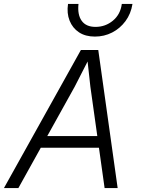

<svg xmlns="http://www.w3.org/2000/svg" viewBox="-41 -951 711 971"><path d="M121 -204 133 -263H510L498 -204ZM368 -698H456L554 0H488L416 -513L402 -640L337 -513L52 0H-21ZM439 -766Q391 -766 358.5 -787.5Q326 -809 311 -846.5Q296 -884 303 -931H356Q350 -877 372 -846Q394 -815 442 -815Q492 -815 530 -846.5Q568 -878 575 -931H629Q621 -881 593.5 -844Q566 -807 526 -786.5Q486 -766 439 -766Z"/></svg>

Font: Azeret Mono Thin ExtraLight
Style: Italic
Weight: 250
Italic angle: -12°
Version: Version 1.002